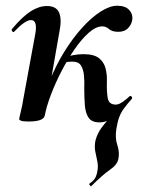

<svg xmlns="http://www.w3.org/2000/svg" viewBox="-20 -416 500 670"><path d="M298 234Q297 235 293.5 230.5Q290 226 292 225Q309 213 314 201.5Q319 190 320 180Q323 163 319.5 146.5Q316 130 312.5 112.5Q309 95 313 75Q319 50 336 27.5Q353 5 378.5 -20.5Q404 -46 432 -80L440 -71Q423 -52 412.5 -37.5Q402 -23 396 -7Q390 9 386 34Q381 65 389.5 90.5Q398 116 393 139Q389 159 363.5 176.5Q338 194 298 234ZM136 -12 118 -14Q129 -73 151.5 -129.5Q174 -186 203.5 -234Q233 -282 266 -318.5Q299 -355 331 -375.5Q363 -396 389 -396Q418 -396 431.5 -380.5Q445 -365 441 -344Q438 -329 426 -317Q414 -305 393 -305Q371 -305 360.5 -314.5Q350 -324 337 -324Q315 -324 290 -302Q265 -280 240.5 -244.5Q216 -209 194.5 -167.5Q173 -126 157.5 -85Q142 -44 136 -12ZM80 8Q61 8 54 5.5Q47 3 47 0Q47 -4 52.5 -26Q58 -48 62 -74L103 -297Q112 -346 88 -346Q78 -346 63.5 -336Q49 -326 30 -306Q27 -302 23 -306.5Q19 -311 22 -315Q58 -358 87 -376.5Q116 -395 144 -395Q176 -395 186 -372.5Q196 -350 188 -309L136 -12Q131 8 80 8ZM327 11Q300 11 289 -5.5Q278 -22 276 -49.5Q274 -77 274 -109Q275 -132 273 -153Q271 -174 262.5 -187.5Q254 -201 232 -201Q219 -201 205 -198L200 -212Q217 -220 235.5 -223.5Q254 -227 271 -227Q308 -227 325.5 -213Q343 -199 348.5 -177Q354 -155 353 -130Q352 -96 356 -73.5Q360 -51 384 -51Q395 -51 409 -61Q423 -71 432 -80Q435 -83 439 -79Q443 -75 440 -71Q406 -32 381 -10.5Q356 11 327 11Z"/></svg>

Font: Cormorant Light
Style: Italic
Weight: 300
Italic angle: -10°
Designer: Christian Thalmann (Catharsis Fonts)
Foundry: Catharsis Fonts
Version: Version 4.000